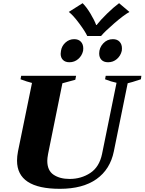

<svg xmlns="http://www.w3.org/2000/svg" viewBox="-20 -1176 908 1206"><path d="M412 -1101 499 -1156Q524 -1131 548.5 -1090Q573 -1049 584 -1019H587Q611 -1050 652.5 -1090.5Q694 -1131 728 -1156L793 -1101Q757 -1081 697 -1029Q637 -977 615 -950H528Q516 -977 477.5 -1029Q439 -1081 412 -1101ZM361 -838Q361 -843 363 -857Q368 -888 391.5 -909Q415 -930 446 -930Q473 -930 488 -914Q503 -898 503 -872Q503 -862 502 -857Q495 -826 471.5 -805.5Q448 -785 416 -785Q390 -785 375.5 -799.5Q361 -814 361 -838ZM603 -840Q603 -876 628 -903Q653 -930 689 -930Q716 -930 731 -914Q746 -898 746 -872Q746 -862 745 -857Q738 -826 714.5 -805.5Q691 -785 659 -785Q632 -785 617.5 -800Q603 -815 603 -840ZM87 -167Q87 -194 93 -225L181 -655Q149 -663 109 -678L113 -700H458L453 -675L372 -653L282 -209Q277 -182 277 -166Q277 -105 316.5 -78.5Q356 -52 417 -52Q490 -52 547 -89.5Q604 -127 621 -209L712 -656Q678 -663 640 -678L644 -700H868L865 -678Q802 -657 782 -653L695 -225Q672 -112 586 -51Q500 10 356 10Q87 10 87 -167Z"/></svg>

Font: Trirong Black
Style: Italic
Weight: 900
Italic angle: -12°
Designer: Katatrad Team
Foundry: CadsonDemak
Version: Version 1.001